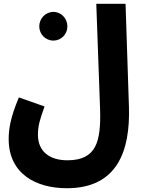

<svg xmlns="http://www.w3.org/2000/svg" viewBox="-20 -766 760 1017"><path d="M26 -29C26 154 170 231 334 231C603 231 670 31 663 -199L645 -746H490L510 -191C516 -15 490 83 337 83C241 83 181 35 181 -52C181 -98 190 -130 216 -202L80 -250C34 -141 26 -80 26 -29ZM263 -551C304 -551 337 -585 337 -626C337 -668 304 -703 263 -703C221 -703 188 -668 188 -626C188 -585 221 -551 263 -551Z"/></svg>

Font: Noto Sans Arabic UI SmCn XBd
Style: Regular
Weight: 800
Width: 4
Designer: Monotype Design Team, Nadine Chahine and Nizar Qandah
Foundry: Monotype Imaging Inc.
Version: Version 2.010